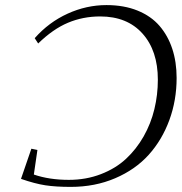

<svg xmlns="http://www.w3.org/2000/svg" viewBox="-20 -731 718 759"><path d="M63 -23.9 104 -143.1 127.9 -138.2 113.8 -41Q174.8 -20 252 -20Q320.3 -20 378.7 -42.5Q437 -64.9 478 -103Q519 -141.1 547.9 -191.9Q576.7 -242.7 590.3 -299.6Q604 -356.4 604 -416Q604 -530.3 543.5 -598.1Q482.9 -666 376 -666Q308.1 -666 248.8 -641.1Q189.5 -616.2 130.9 -559.1L117.2 -580.1Q172.9 -643.1 247.3 -677Q321.8 -710.9 400.9 -710.9Q470.2 -710.9 523.7 -689.2Q577.1 -667.5 610.6 -628.7Q644 -589.8 661.1 -537.8Q678.2 -485.8 678.2 -422.9Q678.2 -334.5 649.4 -256.1Q620.6 -177.7 567.9 -119.1Q515.1 -60.5 435.3 -26.4Q355.5 7.8 259.8 7.8Q200.7 7.8 159.2 1.5Q117.7 -4.9 63 -23.9Z"/></svg>

Font: Dehuti Alt
Style: Italic
Weight: 400
Version: Version 1.2